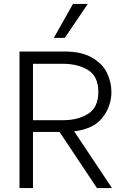

<svg xmlns="http://www.w3.org/2000/svg" viewBox="-20 -964 645 984"><path d="M285 -288H149V0H80V-700H311Q397 -700 451 -669Q505 -638 528 -591Q551 -544 551 -493Q551 -420 505.5 -361.5Q460 -303 360 -291L554 0H477ZM149 -348H304Q380 -348 432 -381Q484 -414 484 -493Q484 -572 432 -604.5Q380 -637 304 -637H149ZM256 -770 354 -944H430L312 -770Z"/></svg>

Font: Be Vietnam Light
Style: Regular
Weight: 300
Designer: Gabriel Lam
Foundry: TypeRant
Version: Version 4.000